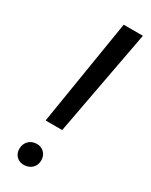

<svg xmlns="http://www.w3.org/2000/svg" viewBox="-190 -754 633 803"><g transform="rotate(30 127.0 -352.5)"><path d="M32.7 0ZM148.9 -200.7H68.8L151.4 -710.9H244.1ZM32.7 -43.9Q33.2 -66.9 47.4 -81.8Q61.5 -96.7 85 -97.7Q107.4 -98.6 122.1 -84Q136.7 -69.3 136.7 -46.9Q136.7 -23.9 122.1 -9.5Q107.4 4.9 84.5 5.9Q61.5 6.8 47.1 -7.3Q32.7 -21.5 32.7 -43.9Z"/></g></svg>

Font: Roboto
Style: Italic
Weight: 400
Italic angle: -12°
Designer: Google
Version: Version 2.134; 2016; ttfautohint (v1.6)